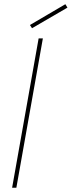

<svg xmlns="http://www.w3.org/2000/svg" viewBox="-20 -885 338 905"><path d="M37.1 0 162.1 -704.1H182.1L57.1 0ZM288.1 -865.2 297.9 -849.1 130.9 -752 121.1 -767.1Z"/></svg>

Font: SVN-Poppins Thin
Style: Italic
Weight: 100
Italic angle: -10°
Designer: Ninad Kale (Devanagari), Jonny Pinhorn (Latin)
Foundry: Indian Type Foundry
Version: Version 3.002 2017